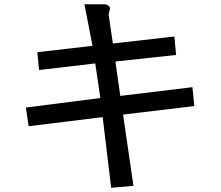

<svg xmlns="http://www.w3.org/2000/svg" viewBox="-20 -760 1040 905"><path d="M896 -260 560 -220 609 116 504 125 464 -207V-208L115 -165L102 -253L453 -298L429 -461L164 -430L156 -514L416 -544L378 -740H468Q493 -740 499 -721L492 -692L512 -555L802 -588L810 -501L524 -470L547 -308L887 -349Z"/></svg>

Font: cwTeXHei
Style: Medium
Weight: 500
Version: Version 1.17